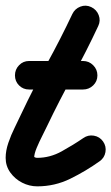

<svg xmlns="http://www.w3.org/2000/svg" viewBox="-50 -607 394 680"><path d="M53 -290Q32 -290 17.5 -304.5Q3 -319 3 -340Q3 -361 17.5 -376Q32 -391 53 -391Q101 -391 148.5 -391Q196 -391 244 -391Q244 -391 244 -391Q244 -391 244 -391Q265 -391 280 -376Q295 -361 295 -340Q295 -319 280 -304.5Q265 -290 244 -290Q196 -290 148.5 -290Q101 -290 53 -290Q53 -290 53 -290Q53 -290 53 -290ZM206 -557Q215 -576 234.5 -583.5Q254 -591 273 -582Q292 -573 299.5 -553.5Q307 -534 298 -515Q256 -425 208 -338Q160 -251 117 -161Q111 -148 100 -126.5Q89 -105 80 -83.5Q71 -62 71 -48Q71 -49 71 -49Q70 -52 69 -53Q74 -48 82 -48Q127 -48 168.5 -71Q210 -94 245 -118Q245 -118 245 -118Q245 -118 245 -118Q262 -130 282.5 -126.5Q303 -123 315 -106Q327 -89 323.5 -68.5Q320 -48 303 -36Q254 -1 199 26Q144 53 82 53Q54 53 28.5 40Q3 27 -13.5 4Q-30 -19 -30 -48Q-30 -73 -20.5 -101Q-11 -129 2.5 -156Q16 -183 26 -205Q68 -294 116 -381Q164 -468 206 -557Q206 -557 206 -557Q206 -557 206 -557Z"/></svg>

Font: FRB American Cursive Ultra
Style: Bold Italic
Weight: 1000
Italic angle: -25°
Version: Version 2.0;Modular Font Editor K font №1